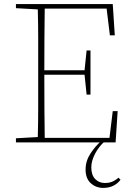

<svg xmlns="http://www.w3.org/2000/svg" viewBox="-20 -697 641 940"><path d="M58 -657V-677H532L542 -524H518L502 -655H199Q198 -584 197.5 -509.5Q197 -435 197 -353H394L404 -450H423V-234H404L394 -331H197Q197 -236 197.5 -163Q198 -90 199 -22H516L532 -153H556L546 0H58V-20L165 -26Q167 -97 167 -168Q167 -239 167 -310V-367Q167 -438 167 -509.5Q167 -581 165 -651ZM399 133Q399 91 423 54.5Q447 18 474 -5H493Q464 20 445.5 55.5Q427 91 427 122Q427 160 446 179.5Q465 199 494 199Q512 199 527 193.5Q542 188 560 173L570 183Q557 201 535.5 212Q514 223 485 223Q450 223 424.5 200Q399 177 399 133Z"/></svg>

Font: Source Serif Pro ExtraLight
Style: Regular
Weight: 200
Designer: Frank Grießhammer
Foundry: Adobe Systems Incorporated
Version: Version 3.001;hotconv 1.0.111;makeotfexe 2.5.65597